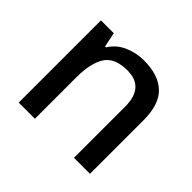

<svg xmlns="http://www.w3.org/2000/svg" viewBox="-130 -813 890 890"><g transform="rotate(45 315.0 -367.5)"><path d="M356 -642Q450 -642 500 -595Q550 -548 550 -444V-93H445V-429Q445 -555 334 -555Q251 -555 220 -506Q189 -457 189 -365V-93H83V-632H167L182 -560H188Q214 -602 259.5 -622Q305 -642 356 -642Z"/></g></svg>

Font: Noto Sans Kannada UI Medium
Style: Regular
Weight: 500
Designer: Jelle Bosma - Monotype Design Team
Foundry: Monotype Imaging Inc.
Version: Version 2.005; ttfautohint (v1.8.4.7-5d5b)